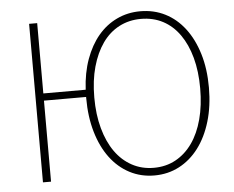

<svg xmlns="http://www.w3.org/2000/svg" viewBox="-53 -801 1068 876"><g transform="rotate(-5 481.5 -363.0)"><path d="M341 -404H147V-726H110V0H147V-371H340V-365Q340 -280 360.5 -210Q381 -140 418 -90.5Q455 -41 506.5 -14Q558 13 620 13Q682 13 733.5 -14Q785 -41 822.5 -90.5Q860 -140 881 -210Q902 -280 902 -365Q902 -451 881 -520Q860 -589 822.5 -638Q785 -687 733.5 -713Q682 -739 620 -739Q562 -739 512.5 -715.5Q463 -692 426.5 -648.5Q390 -605 367.5 -543Q345 -481 341 -404ZM620 -22Q565 -22 520 -46.5Q475 -71 443.5 -115.5Q412 -160 394.5 -223.5Q377 -287 377 -365Q377 -443 394.5 -505.5Q412 -568 443.5 -612.5Q475 -657 520 -680.5Q565 -704 620 -704Q676 -704 720.5 -680.5Q765 -657 796.5 -612.5Q828 -568 845 -505.5Q862 -443 862 -365Q862 -287 845 -223.5Q828 -160 796.5 -115.5Q765 -71 720.5 -46.5Q676 -22 620 -22Z"/></g></svg>

Font: Spoqa Han Sans Neo Thin
Style: Regular
Weight: 100
Designer: [Spoqa Han Sans Neo] Dong-huui Kim  Younghwa Kang  Yujin Lee  [Noto Sans] Ryoko NISHIZUKA  (kana & ideographs); Paul D. 
Foundry: Spoqa (http://www.spoqa-han-sans.com)
Version: Version 1.100;hotconv 1.0.109;makeotfexe 2.5.65596